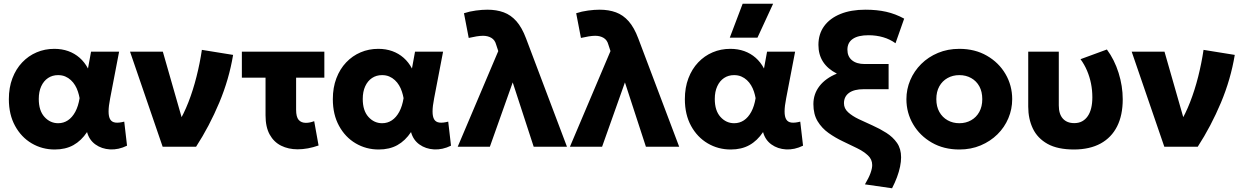

<svg xmlns="http://www.w3.org/2000/svg" viewBox="-20 -787 6670 1030"><path d="M273.5 15Q206 15 150 -18Q94 -51 60.8 -111.8Q27.5 -172.5 27.5 -255Q27.5 -317 46.5 -367Q65.5 -417 99 -452.2Q132.5 -487.5 176.5 -506.2Q220.5 -525 271.5 -525Q312 -525 346.2 -512.8Q380.5 -500.5 407.2 -477Q434 -453.5 452 -419.5L468.5 -510H619L571 -260Q562.5 -217 562.5 -189Q562.5 -161 571.2 -146.5Q580 -132 598.8 -129.5Q617.5 -127 646.5 -134.5L661.5 -5.5Q615.5 17 570.5 14.5Q525.5 12 492 -12Q458.5 -36 447 -78.5Q416 -32 373.8 -8.5Q331.5 15 273.5 15ZM292 -126Q321 -126 344.2 -141.5Q367.5 -157 383.8 -187Q400 -217 407 -260.5Q404 -277.5 398.2 -295.2Q392.5 -313 383 -329Q373.5 -345 360.2 -357.2Q347 -369.5 330 -376.8Q313 -384 291.5 -384Q261 -384 237.8 -368.5Q214.5 -353 201.2 -324.2Q188 -295.5 188 -256Q188 -193.5 218.5 -159.8Q249 -126 292 -126Z M852.5 0 677.5 -510H853.5L973.5 -91L935 -125Q965.5 -174 990.8 -238.8Q1016 -303.5 1034.2 -376Q1052.5 -448.5 1063 -519.5L1230.5 -492.5Q1209 -362 1156.2 -236.2Q1103.5 -110.5 1032 0Z M1577 14Q1527 14 1488 -5.5Q1449 -25 1426.8 -65.2Q1404.5 -105.5 1404.5 -168V-370.5H1277.5V-510H1720V-370.5H1568.5V-198.5Q1568.5 -159.5 1582.2 -143.8Q1596 -128 1621 -128Q1631.5 -128 1642.5 -130.2Q1653.5 -132.5 1665.5 -137L1689 -6.5Q1660.5 3.5 1632 8.8Q1603.5 14 1577 14Z M2011.5 15Q1944 15 1888 -18Q1832 -51 1798.8 -111.8Q1765.5 -172.5 1765.5 -255Q1765.5 -317 1784.5 -367Q1803.5 -417 1837 -452.2Q1870.5 -487.5 1914.5 -506.2Q1958.5 -525 2009.5 -525Q2050 -525 2084.2 -512.8Q2118.5 -500.5 2145.2 -477Q2172 -453.5 2190 -419.5L2206.5 -510H2357L2309 -260Q2300.5 -217 2300.5 -189Q2300.5 -161 2309.2 -146.5Q2318 -132 2336.8 -129.5Q2355.5 -127 2384.5 -134.5L2399.5 -5.5Q2353.5 17 2308.5 14.5Q2263.5 12 2230 -12Q2196.5 -36 2185 -78.5Q2154 -32 2111.8 -8.5Q2069.5 15 2011.5 15ZM2030 -126Q2059 -126 2082.2 -141.5Q2105.5 -157 2121.8 -187Q2138 -217 2145 -260.5Q2142 -277.5 2136.2 -295.2Q2130.5 -313 2121 -329Q2111.5 -345 2098.2 -357.2Q2085 -369.5 2068 -376.8Q2051 -384 2029.5 -384Q1999 -384 1975.8 -368.5Q1952.5 -353 1939.2 -324.2Q1926 -295.5 1926 -256Q1926 -193.5 1956.5 -159.8Q1987 -126 2030 -126Z M2435.5 0 2653 -513 2641.5 -548Q2635 -572.5 2616 -583.8Q2597 -595 2571.5 -595Q2556 -595 2536.2 -591.8Q2516.5 -588.5 2494.5 -583.5L2469 -716Q2499 -726 2533 -730.5Q2567 -735 2594.5 -735Q2643.5 -735 2682.2 -720.8Q2721 -706.5 2750.5 -673Q2780 -639.5 2802 -581L3021.5 0H2843L2730.5 -345L2608 0Z M3037.5 0 3255 -513 3243.5 -548Q3237 -572.5 3218 -583.8Q3199 -595 3173.5 -595Q3158 -595 3138.2 -591.8Q3118.5 -588.5 3096.5 -583.5L3071 -716Q3101 -726 3135 -730.5Q3169 -735 3196.5 -735Q3245.5 -735 3284.2 -720.8Q3323 -706.5 3352.5 -673Q3382 -639.5 3404 -581L3623.5 0H3445L3332.5 -345L3210 0Z M3900 15Q3832.5 15 3776.5 -18Q3720.5 -51 3687.2 -111.8Q3654 -172.5 3654 -255Q3654 -317 3673 -367Q3692 -417 3725.5 -452.2Q3759 -487.5 3803 -506.2Q3847 -525 3898 -525Q3938.5 -525 3972.8 -512.8Q4007 -500.5 4033.8 -477Q4060.5 -453.5 4078.5 -419.5L4095 -510H4245.5L4197.5 -260Q4189 -217 4189 -189Q4189 -161 4197.8 -146.5Q4206.5 -132 4225.2 -129.5Q4244 -127 4273 -134.5L4288 -5.5Q4242 17 4197 14.5Q4152 12 4118.5 -12Q4085 -36 4073.5 -78.5Q4042.5 -32 4000.2 -8.5Q3958 15 3900 15ZM3918.5 -126Q3947.5 -126 3970.8 -141.5Q3994 -157 4010.2 -187Q4026.5 -217 4033.5 -260.5Q4030.5 -277.5 4024.8 -295.2Q4019 -313 4009.5 -329Q4000 -345 3986.8 -357.2Q3973.5 -369.5 3956.5 -376.8Q3939.5 -384 3918 -384Q3887.5 -384 3864.2 -368.5Q3841 -353 3827.8 -324.2Q3814.5 -295.5 3814.5 -256Q3814.5 -193.5 3845 -159.8Q3875.5 -126 3918.5 -126ZM3895 -585 3964 -767H4127.5L4043.5 -585Z M4765.5 223 4620 202Q4640.5 167.5 4649.8 142Q4659 116.5 4659 98.5Q4659 68 4636.2 46.8Q4613.5 25.5 4577.5 7.8Q4541.5 -10 4501.2 -29Q4461 -48 4425 -73.5Q4389 -99 4366.2 -136.5Q4343.5 -174 4343.5 -228.5Q4343.5 -283 4376.2 -325.2Q4409 -367.5 4469.5 -392Q4370.5 -442.5 4370.5 -546Q4370.5 -604.5 4401.2 -646.8Q4432 -689 4488.5 -712Q4545 -735 4622.5 -735Q4684.5 -735 4734.2 -723.8Q4784 -712.5 4830.5 -687L4784 -555Q4754.5 -576.5 4717.8 -587.2Q4681 -598 4639 -598Q4583.5 -598 4554.8 -578.2Q4526 -558.5 4526 -520.5Q4526 -484 4550.5 -463.8Q4575 -443.5 4619 -443.5H4747V-308.5H4613Q4562 -308.5 4534.8 -288.8Q4507.5 -269 4507.5 -233Q4507.5 -205 4529.8 -184.8Q4552 -164.5 4587 -147.8Q4622 -131 4661 -113.8Q4700 -96.5 4735 -74.2Q4770 -52 4792 -20.5Q4814 11 4814 57Q4814 80 4808.5 107Q4803 134 4792 163.5Q4781 193 4765.5 223Z M5126.5 15Q5043 15 4979 -21.8Q4915 -58.5 4878.8 -120Q4842.5 -181.5 4842.5 -255Q4842.5 -308.5 4863.2 -357.2Q4884 -406 4922 -443.8Q4960 -481.5 5012 -503.2Q5064 -525 5126.5 -525Q5210 -525 5274 -488.2Q5338 -451.5 5374 -390Q5410 -328.5 5410 -255Q5410 -201.5 5389.5 -152.8Q5369 -104 5331 -66.5Q5293 -29 5241 -7Q5189 15 5126.5 15ZM5126.5 -126Q5161.5 -126 5189.5 -141.8Q5217.5 -157.5 5233.5 -186.5Q5249.5 -215.5 5249.5 -255Q5249.5 -295 5233.8 -323.8Q5218 -352.5 5190 -368.2Q5162 -384 5126.5 -384Q5091 -384 5063 -368.2Q5035 -352.5 5019 -323.8Q5003 -295 5003 -255Q5003 -215.5 5019.2 -186.5Q5035.5 -157.5 5063.5 -141.8Q5091.5 -126 5126.5 -126Z M5742.5 15Q5653.5 15 5599.5 -15.2Q5545.5 -45.5 5520.8 -97.5Q5496 -149.5 5496 -215V-510H5660V-221.5Q5660 -175 5681.8 -150.8Q5703.5 -126.5 5743 -126.5Q5767 -126.5 5785 -136.2Q5803 -146 5815.2 -163.8Q5827.5 -181.5 5833.8 -207.2Q5840 -233 5840 -265Q5840 -303 5832.8 -339Q5825.5 -375 5811.5 -408Q5797.5 -441 5776.5 -469.5L5918 -521.5Q5958.5 -467 5980.8 -396Q6003 -325 6003 -254.5Q6003 -169 5972.8 -109Q5942.5 -49 5884.5 -17.2Q5826.5 14.5 5742.5 15Z M6226 0 6051 -510H6227L6347 -91L6308.5 -125Q6339 -174 6364.2 -238.8Q6389.5 -303.5 6407.8 -376Q6426 -448.5 6436.5 -519.5L6604 -492.5Q6582.5 -362 6529.8 -236.2Q6477 -110.5 6405.5 0Z"/></svg>

Font: Geologica Cursive
Style: Bold
Weight: 700
Designer: Sindre Bremnes, Frode Helland
Foundry: Monokrom Skriftforlag AS
Version: Version 1.010;gftools[0.9.28]